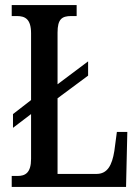

<svg xmlns="http://www.w3.org/2000/svg" viewBox="-20 -734 549 754"><path d="M26 0H475L480 -216H439L429 -141C420 -85 402 -51 359 -51H206V-348L326 -437V-493L206 -403V-606C206 -659 223 -671 260 -671H281V-714H26V-671H46C79 -671 102 -659 102 -603V-341L31 -286V-232L102 -286V-110C102 -55 79 -43 49 -43H26Z"/></svg>

Font: Noto Serif Bengali ExtraCondensed Medium
Style: Regular
Weight: 500
Width: 2
Designer: Juan Bruce, Universal Thirst, Indian Type Foundry and the Monotype Design Team.
Foundry: Monotype Imaging Inc.
Version: Version 2.003